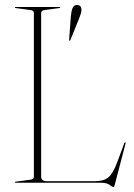

<svg xmlns="http://www.w3.org/2000/svg" viewBox="-20 -728 534 765"><path d="M217 -696 158 -688Q144 -686.5 144 -676V-24Q144 -6 168 -6H358Q393.5 -6 412 -21.5Q430.5 -37 448 -84L475 -157Q477 -161 479 -161Q482 -161 480 -155L437 9Q434.5 17 433 17Q426.5 17 416.5 8.5Q406.5 0 378 0H42Q39 0 39 -2Q39 -4 42 -4L101 -12Q115 -13.5 115 -24V-676Q115 -686.5 101 -688L42 -696Q39 -696 39 -698Q39 -700 42 -700H217Q220 -700 220 -698Q220 -696 217 -696ZM262 -659.5Q264 -683.5 269 -695.8Q274 -708 287 -708Q304.5 -708 304.5 -688.5Q304.5 -682 302 -673.5Q299.5 -665 295.5 -655.5L260.5 -568.5Q259 -565 257 -565.5Q255.5 -566 255.5 -570.5Z"/></svg>

Font: Fraunces 144pt S000 Thin
Style: Regular
Weight: 100
Version: Version 1.000; ttfautohint (v1.8.3)